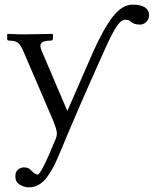

<svg xmlns="http://www.w3.org/2000/svg" viewBox="-20 -577 666 827"><path d="M418 -334Q321 -119 241 74Q226 110 216 130.5Q206 151 188.5 177.5Q171 204 150 217Q129 230 104 230Q85 230 65.5 218.5Q46 207 46 183Q46 163 57.5 153.5Q69 144 84 144Q104 144 115 158Q132 175 142 175Q157 175 217 28Q225 12 225 -3Q225 -18 208 -60L82 -353Q70 -382 58 -392Q46 -402 21 -402Q11 -402 11 -409V-429L13 -431Q57 -429 87 -429L206 -431L208 -428V-410Q208 -402 197 -402Q154 -402 154 -380Q154 -370 160 -357L270 -99L381 -353Q425 -452 465.5 -504.5Q506 -557 551 -557Q622 -557 622 -510Q622 -495 610.5 -483Q599 -471 583 -471Q556 -471 542 -485Q536 -492 518 -492Q507 -492 494 -478Q481 -464 466 -435.5Q451 -407 442 -387.5Q433 -368 418 -334Z"/></svg>

Font: Libertinus Sans
Style: Regular
Weight: 400
Designer: Philipp H. Poll
Foundry: Khaled Hosny
Version: Version 6.1